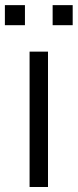

<svg xmlns="http://www.w3.org/2000/svg" viewBox="-38 -746 310 766"><path d="M172 -645.5V-725.5H252V-645.5ZM-18.5 -645.5V-725.5H61.5V-645.5ZM80 0V-540H153.5V0Z"/></svg>

Font: Manrope ExtraLight
Style: Regular
Weight: 400
Version: Version 4.504